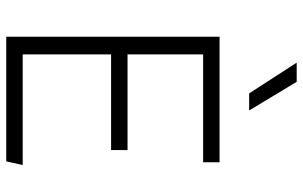

<svg xmlns="http://www.w3.org/2000/svg" viewBox="-202 -792 993 630"><g transform="rotate(90 295.0 -476.5)"><path d="M100 0V-700H512V-646H158V-398H472V-344H158V-54H521L509 0ZM286 -797 185 -953H248L342 -797Z"/></g></svg>

Font: Geologica-Sharp
Style: Regular
Weight: 100
Designer: Sindre Bremnes, Frode Helland
Foundry: Monokrom Skriftforlag AS
Version: Version 1.010;gftools[0.9.28]